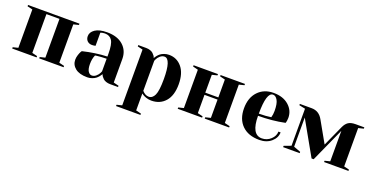

<svg xmlns="http://www.w3.org/2000/svg" viewBox="-29 -1193 3998 2071"><g transform="rotate(20 1970.0 -157.5)"><path d="M40 -485V-500H630V-485L570 -470V-30L630 -15V0H350V-15L410 -30V-475H260V-30L320 -15V0H40V-15L100 -30V-470Z M905 -235Q885 -190 885 -130Q885 -74 902.5 -47Q920 -20 945 -20Q972 -20 994.5 -40Q1017 -60 1026 -80L1035 -100V-245Q1008 -245 975.5 -242.5Q943 -240 924 -238ZM945 -515Q1062 -515 1128.5 -455.5Q1195 -396 1195 -300V-30L1255 -15V0H1165Q1138 0 1116.5 -7.5Q1095 -15 1083 -26.5Q1071 -38 1063 -49Q1055 -60 1052 -68L1050 -75Q1048 -71 1045 -65Q1042 -59 1029.5 -43.5Q1017 -28 1001.5 -16Q986 -4 960 5.5Q934 15 905 15Q815 15 767.5 -23Q720 -61 720 -120Q720 -147 729 -174.5Q738 -202 746 -216L755 -230Q900 -265 1035 -270V-300Q1035 -411 1008 -453Q981 -495 925 -495Q912 -495 899.5 -492.5Q887 -490 881 -488L875 -485V-335Q855 -330 835 -330Q801 -330 780.5 -350.5Q760 -371 760 -405Q760 -451 807 -483Q854 -515 945 -515Z M1525 -400V-55Q1560 -15 1600 -15Q1643 -15 1666.5 -65Q1690 -115 1690 -250Q1690 -480 1615 -480Q1588 -480 1565.5 -460Q1543 -440 1534 -420ZM1365 170V-470L1305 -485V-500H1395Q1422 -500 1443.5 -492.5Q1465 -485 1477 -473.5Q1489 -462 1497 -451Q1505 -440 1507 -432L1510 -425Q1512 -429 1515 -435Q1518 -441 1530.5 -456.5Q1543 -472 1558.5 -484Q1574 -496 1600 -505.5Q1626 -515 1655 -515Q1745 -515 1802.5 -446Q1860 -377 1860 -250Q1860 -122 1800 -53.5Q1740 15 1640 15Q1609 15 1580 5Q1551 -5 1538 -15L1525 -25V170L1585 185V200H1305V185Z M2310 -470 2250 -485V-500H2530V-485L2470 -470V-30L2530 -15V0H2250V-15L2310 -30V-240H2160V-30L2220 -15V0H1940V-15L2000 -30V-470L1940 -485V-500H2220V-485L2160 -470V-265H2310Z M2780 -250Q2820 -250 2855 -252.5Q2890 -255 2905 -258L2920 -260Q2930 -295 2930 -335Q2930 -418 2908 -456.5Q2886 -495 2855 -495Q2780 -495 2780 -250ZM2880 15Q2753 15 2681.5 -55.5Q2610 -126 2610 -250Q2610 -372 2677.5 -443.5Q2745 -515 2855 -515Q2964 -515 3029.5 -457.5Q3095 -400 3095 -315Q3095 -299 3092.5 -284Q3090 -269 3088 -262L3085 -255Q2940 -225 2780 -225Q2780 -10 2900 -10Q2959 -10 3002 -50Q3045 -90 3045 -140H3070Q3070 -78 3016.5 -31.5Q2963 15 2880 15Z M3800 -500H3900V-485L3840 -470V-30L3900 -15V0H3620V-15L3680 -30V-380L3504 10H3480L3260 -380V-45L3340 -15V0H3150V-15L3230 -45V-470L3160 -485V-500H3295Q3381 -500 3425 -420L3561 -179L3670 -420Q3689 -461 3718 -480.5Q3747 -500 3800 -500Z"/></g></svg>

Font: Yeseva One
Style: Regular
Weight: 400
Designer: Jovanny Lemonad
Foundry: Jovanny Lemonad
Version: Version 2.000